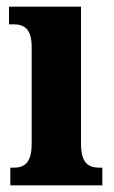

<svg xmlns="http://www.w3.org/2000/svg" viewBox="-20 -556 343 576"><path d="M11 0H287V-53H278C245 -53 223 -67 223 -125V-536H7V-483H21C53 -483 75 -469 75 -415V-125C75 -68 54 -53 21 -53H11Z"/></svg>

Font: Noto Serif Hebrew ExtraCondensed ExtraBold
Style: Regular
Weight: 800
Width: 2
Designer: Monotype Design Team
Foundry: Monotype Imaging Inc.
Version: Version 2.004